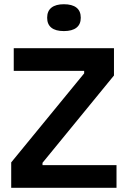

<svg xmlns="http://www.w3.org/2000/svg" viewBox="-20 -888 604 908"><path d="M33 0V-120L378 -541V-553H45V-660H519V-531L181 -118V-107H531V0ZM282 -741Q243 -741 223 -757Q203 -773 203 -804Q203 -836 223.5 -852Q244 -868 282 -868Q321 -868 341.5 -852Q362 -836 362 -804Q362 -773 341.5 -757Q321 -741 282 -741Z"/></svg>

Font: Bricolage Grotesque 18pt SemiBold
Style: Regular
Weight: 600
Version: Version 1.001;gftools[0.9.33.dev8+g029e19f]